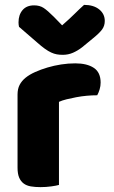

<svg xmlns="http://www.w3.org/2000/svg" viewBox="-20 -760 468 788"><path d="M222 -1Q212 2 190.5 5Q169 8 146 8Q124 8 106.5 5Q89 2 77 -7Q65 -16 58.5 -31.5Q52 -47 52 -72V-372Q52 -395 60.5 -411.5Q69 -428 85 -441Q101 -454 124.5 -464.5Q148 -475 175 -483Q202 -491 231 -495.5Q260 -500 289 -500Q337 -500 365 -481.5Q393 -463 393 -421Q393 -407 389 -393.5Q385 -380 379 -369Q358 -369 336 -367Q314 -365 293 -361Q272 -357 253.5 -352.5Q235 -348 222 -342ZM235 -656Q268 -685 287 -704Q306 -723 325 -740Q364 -740 387 -721.5Q410 -703 410 -674Q410 -654 399 -639Q388 -624 362 -603L317 -566Q299 -552 279.5 -543.5Q260 -535 238 -535Q224 -535 213 -537Q202 -539 190 -544.5Q178 -550 164 -560Q150 -570 132 -586L58 -650Q57 -655 56.5 -659Q56 -663 56 -668Q56 -699 72.5 -718.5Q89 -738 120 -738Q143 -738 159 -727.5Q175 -717 201 -691Z"/></svg>

Font: Baloo Tamma
Style: Regular
Weight: 400
Designer: Divya Kowshik and Ek Type
Foundry: Ek Type
Version: Version 1.007;PS 1.000;hotconv 1.0.88;makeotf.lib2.5.647800